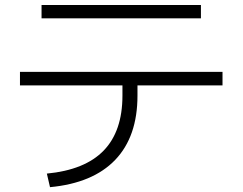

<svg xmlns="http://www.w3.org/2000/svg" viewBox="-20 -732 978 774"><path d="M473.6 -346.7V-387.7H60.5V-442.4H877V-387.7H534.2V-346.7Q534.2 -181.2 444.3 -87.4Q354.5 6.3 181.6 22.5L168.9 -32.2Q322.3 -46.9 397.9 -125Q473.6 -203.1 473.6 -346.7ZM147.5 -711.9H790V-658.2H147.5Z"/></svg>

Font: Pretendard Light
Style: Regular
Weight: 300
Designer: Base glyphs from Inter by Rasmus Andersson; Hangeul glyphs from Noto Sans CJK(Source Han Sans) by Jang Soo-young and Kan
Foundry: Kil Hyung-jin
Version: Version 1.309